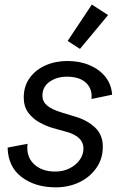

<svg xmlns="http://www.w3.org/2000/svg" viewBox="-20 -805 533 837"><path d="M223.1 11.7Q133.3 11.7 74.2 -33.2Q15.1 -78.1 13.2 -161.6L100.1 -178.2Q93.3 -123.5 127.4 -90.3Q161.6 -57.1 220.7 -57.1Q254.9 -57.1 282.7 -70.8Q310.5 -84.5 327.1 -107.4Q343.8 -130.4 343.8 -158.2Q343.8 -210 269 -230.5L209.5 -247.1Q181.2 -255.4 151.9 -271.5Q122.6 -287.6 103 -314.2Q83.5 -340.8 83.5 -379.9Q83.5 -429.2 109.1 -464.8Q134.8 -500.5 178 -519.8Q221.2 -539.1 273.9 -539.1Q327.1 -539.1 370.1 -521Q413.1 -502.9 439.5 -470Q465.8 -437 468.8 -392.1L378.9 -373.5Q383.3 -417 355.2 -443.8Q327.1 -470.7 271.5 -470.7Q228.5 -470.7 196.8 -449Q165 -427.2 165 -388.2Q165 -362.3 185.3 -345Q205.6 -327.6 249 -314.5L308.6 -296.4Q359.9 -281.2 394 -249.5Q428.2 -217.8 428.2 -165.5Q428.2 -112.8 400.1 -72.8Q372.1 -32.7 325.7 -10.5Q279.3 11.7 223.1 11.7ZM328.6 -591.8 274.9 -626.5 380.4 -785.2 451.2 -739.3Z"/></svg>

Font: Schibsted Grotesk
Style: Italic
Weight: 400
Italic angle: -12°
Designer: Bakken & Baeck AS, Henrik Kongsvoll
Foundry: Schibsted ASA
Version: Version 1.100; ttfautohint (v1.8.4.7-5d5b);gftools[0.9.25]